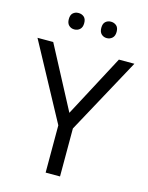

<svg xmlns="http://www.w3.org/2000/svg" viewBox="-132 -988 824 1070"><g transform="rotate(15 279.5 -453.5)"><path d="M279.8 -356 469.7 -713.9H559.1L321.3 -276.9V0H238.3V-272.9L0 -713.9H90.8ZM141.6 -859.9Q141.6 -884.3 154.3 -895.5Q167 -906.7 185.5 -906.7Q204.6 -906.7 217.5 -895.5Q230.5 -884.3 230.5 -859.9Q230.5 -835.9 217.5 -824Q204.6 -812 185.5 -812Q167 -812 154.3 -824Q141.6 -835.9 141.6 -859.9ZM329.1 -859.9Q329.1 -884.3 341.8 -895.5Q354.5 -906.7 372.6 -906.7Q391.1 -906.7 404.3 -895.5Q417.5 -884.3 417.5 -859.9Q417.5 -835.9 404.3 -824Q391.1 -812 372.6 -812Q354.5 -812 341.8 -824Q329.1 -835.9 329.1 -859.9Z"/></g></svg>

Font: Open Sans
Style: Regular
Weight: 400
Designer: Monotype Design Team
Foundry: Monotype Imaging Inc.
Version: Version 3.000; ttfautohint (v1.8.4)